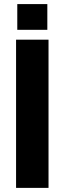

<svg xmlns="http://www.w3.org/2000/svg" viewBox="-20 -913 314 933"><path d="M58.1 0V-720.2H215.8V0ZM64 -768.1V-893.1H210V-768.1Z"/></svg>

Font: Aspekta 400
Style: Bold
Weight: 700
Designer: Ivo Dolenc
Version: Version 2.000